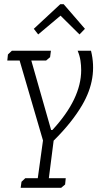

<svg xmlns="http://www.w3.org/2000/svg" viewBox="-20 -687 505 920"><path d="M285 -667 387 -549 361 -522 270 -612 163 -522 142 -549 269 -667ZM225 -64H231Q369 -213 369 -351Q369 -374 365.5 -397Q362 -420 352 -444H416Q449 -312 374 -184Q325 -100 237 -13L214 167H295L292 197L273 213H79L83 184L101 167H161L186 -14L74 -397H15L18 -426L37 -444H224L220 -413L201 -397H130Z"/></svg>

Font: Zilla Slab Light
Style: Italic
Weight: 300
Italic angle: -6°
Designer: Typotheque.com
Foundry: Typotheque type foundry
Version: Version 1.1; 2017; ttfautohint (v1.6)